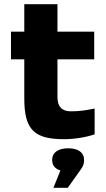

<svg xmlns="http://www.w3.org/2000/svg" viewBox="-20 -650 500 909"><path d="M315 -123C272 -123 252 -146 252 -191V-369H426V-500H252V-630H95V-500H32V-369H95V-183C95 -35 143 9 283 9C332 9 387 0 428 -14V-136C383 -127 354 -123 315 -123ZM227 108C227 132 240 149 266 157L233 239H301L362 153C377 133 378 120 378 108V106C378 73 351 52 303 52C253 52 227 74 227 106Z"/></svg>

Font: LT Wave Text Black
Style: Regular
Weight: 900
Designer: Daniel Lyons
Version: Version 2.5 (Glyphs App)